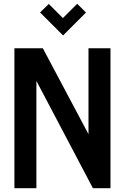

<svg xmlns="http://www.w3.org/2000/svg" viewBox="-20 -995 661 1015"><path d="M434.6 -928.7 313.5 -807.6 191.9 -929.2 237.8 -974.1 312.5 -899.4 388.2 -975.1ZM447.8 -285.6V-739.7H564V0H471.2L172.4 -567.4V0H56.2V-739.7H206.5Z"/></svg>

Font: News Cycle
Style: Bold
Weight: 700
Version: Version 0.5.1